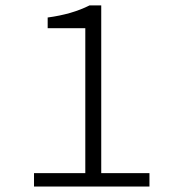

<svg xmlns="http://www.w3.org/2000/svg" viewBox="-20 -680 640 700"><path d="M104 0V-48.8H291V-577.1H153.8V-616.2Q242.2 -627.9 306.2 -660.2H349.1V-48.8H524.9V0Z"/></svg>

Font: Office Code Pro D Light
Style: Regular
Weight: 300
Designer: Nathan Rutzky & Paul D. Hunt
Foundry: Adobe Systems Incorporated
Version: Version 1.004;PS 001.004;hotconv 1.0.70;makeotf.lib2.5.58329